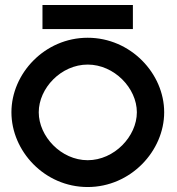

<svg xmlns="http://www.w3.org/2000/svg" viewBox="-20 -742 711 773"><path d="M151 -722V-625H515V-722ZM333 -482C440 -482 531 -387 531 -290C531 -193 440 -97 333 -97C226 -97 136 -193 136 -290C136 -387 226 -482 333 -482ZM333 11C506 11 641 -134 641 -290C641 -446 506 -590 333 -590C160 -590 26 -446 26 -290C26 -134 159 11 333 11Z"/></svg>

Font: Charger
Style: ExBd
Weight: 400
Designer: Jasper
Foundry: Cannot Into Space Fonts
Version: Version 0.99